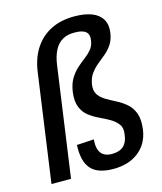

<svg xmlns="http://www.w3.org/2000/svg" viewBox="-114 -840 784 930"><g transform="rotate(-15 278.5 -374.5)"><path d="M340 7Q261 7 227.5 -31.5Q194 -70 198 -151L284 -156Q280 -110 297 -87.5Q314 -65 352 -65Q389 -65 409.5 -83.5Q430 -102 434 -138Q440 -171 426 -190.5Q412 -210 388 -224Q364 -238 337 -250.5Q310 -263 286.5 -281Q263 -299 251 -328.5Q239 -358 245 -404Q251 -444 266.5 -469.5Q282 -495 302.5 -513.5Q323 -532 343 -547Q363 -562 377 -579Q391 -596 395 -622Q400 -652 383.5 -666Q367 -680 329 -680Q293 -681 267.5 -666.5Q242 -652 226.5 -622.5Q211 -593 205 -548L128 0H30L106 -542Q116 -611 147.5 -658.5Q179 -706 229 -731Q279 -756 346 -756Q398 -756 433 -742.5Q468 -729 484.5 -701.5Q501 -674 495 -634Q490 -600 475 -577.5Q460 -555 439.5 -538Q419 -521 399 -504.5Q379 -488 364 -467Q349 -446 344 -414Q340 -383 353 -364Q366 -345 389 -331.5Q412 -318 438.5 -304.5Q465 -291 487.5 -271.5Q510 -252 521.5 -220.5Q533 -189 526 -139Q516 -71 466.5 -32Q417 7 340 7Z"/></g></svg>

Font: Pathway Extreme Condensed Medium
Style: Italic
Weight: 500
Width: 3
Italic angle: -8°
Version: Version 1.001;gftools[0.9.26]